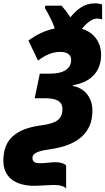

<svg xmlns="http://www.w3.org/2000/svg" viewBox="-78 -886 630 1147"><path d="M317 241V102C307 92 287 83 254 83C221 83 198 89 161 89C130 89 116 81 116 57C116 24 164 14 225 5C384 -18 474 -91 474 -224C474 -313 419 -361 357 -373L358 -377C460 -394 526 -454 526 -559C526 -630 486 -692 411 -714C440 -749 472 -775 502 -775C512 -775 523 -773 532 -770V-859C517 -864 505 -866 487 -866C427 -866 381 -831 342 -782C326 -809 310 -829 290 -852H193L190 -839C218 -789 236 -757 249 -716C191 -704 142 -680 92 -644L149 -524C190 -555 233 -576 282 -576C328 -576 347 -556 347 -528C347 -476 303 -446 221 -446H160L129 -299H193C257 -299 295 -281 295 -236C295 -171 256 -150 174 -138C18 -118 -58 -56 -58 75C-58 170 10 224 127 224C158 224 215 219 250 219C280 219 310 228 317 241Z"/></svg>

Font: Noto Sans Condensed Black
Style: Italic
Weight: 900
Width: 3
Italic angle: -12°
Designer: Monotype Design Team
Foundry: Monotype Imaging Inc.
Version: Version 2.013